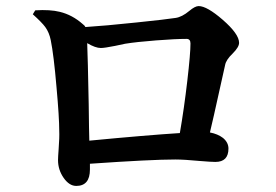

<svg xmlns="http://www.w3.org/2000/svg" viewBox="-20 -662 910 632"><path d="M231 -50Q208 -50 189.5 -76.5Q171 -103 171 -135Q171 -145 173 -171Q176 -211 175 -231Q175 -276 166 -375Q157 -481 147 -530Q142 -555 129 -573Q118 -588 88 -615L96 -628Q145 -631 177 -623Q218 -613 252 -583Q259 -578 261 -573Q325 -577 429 -588Q526 -598 558 -603Q579 -606 603 -626Q622 -642 634 -642Q661 -642 713 -597Q767 -550 767 -521Q767 -507 746 -486Q724 -465 721 -448Q712 -406 684 -282Q675 -245 671 -226Q697 -221 714 -208Q732 -193 732 -173Q732 -129 689 -129Q675 -129 639 -132Q586 -137 557 -137Q478 -137 276 -123V-104Q276 -50 231 -50ZM274 -199Q462 -217 572 -224Q586 -305 596.5 -395.5Q607 -486 607 -519Q607 -534 594 -534Q558 -534 493.5 -529Q429 -524 392 -518Q381 -516 359 -511Q324 -504 312 -504Q294 -504 267 -520Q269 -474 272 -319Q273 -228 274 -199Z"/></svg>

Font: GenRyuMin TW B
Style: Regular
Weight: 700
Version: Version 1.501;PS 1;hotconv 16.6.51;makeotf.lib2.5.65220